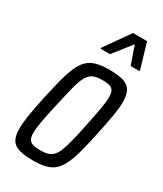

<svg xmlns="http://www.w3.org/2000/svg" viewBox="-183 -785 735 864"><g transform="rotate(30 184.5 -353.0)"><path d="M140 8Q95 8 67 0Q39 -8 27 -28.5Q15 -49 15 -86Q15 -115 21.5 -156.5Q28 -198 40 -254Q54 -318 66 -364Q78 -410 91.5 -440Q105 -470 123.5 -487Q142 -504 169 -511Q196 -518 234 -518Q280 -518 307.5 -509.5Q335 -501 347 -479.5Q359 -458 359 -420Q359 -392 352 -351Q345 -310 333 -254Q320 -190 308 -144.5Q296 -99 282.5 -69.5Q269 -40 250.5 -23Q232 -6 205.5 1Q179 8 140 8ZM143 -48Q167 -48 183 -52.5Q199 -57 210.5 -69Q222 -81 231 -104Q240 -127 249 -163.5Q258 -200 269 -254Q281 -312 287.5 -349Q294 -386 294 -409Q294 -431 288 -442Q282 -453 268 -457.5Q254 -462 231 -462Q202 -462 184 -454.5Q166 -447 153.5 -426Q141 -405 130.5 -363.5Q120 -322 105 -254Q92 -198 85.5 -161Q79 -124 79 -100Q79 -79 85.5 -68Q92 -57 106.5 -52.5Q121 -48 143 -48ZM151 -580 152 -585 243 -714H316L354 -585L353 -580H308L275 -674L201 -580Z"/></g></svg>

Font: Saira ExtraCondensed
Style: Italic
Weight: 400
Width: 2
Italic angle: -12°
Designer: Hector Gatti with collaboration of the Omnibus-Type team
Foundry: Omnibus-Type
Version: Version 1.101